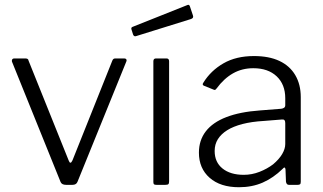

<svg xmlns="http://www.w3.org/2000/svg" viewBox="-20 -775 1356 805"><path d="M501 -530Q507 -530 509.5 -526.5Q512 -523 510 -518L305 -13Q300 0 284 0H257Q239 0 234 -12L30 -517Q29 -523 31.5 -526.5Q34 -530 40 -530H86Q92 -530 95.5 -528Q99 -526 100 -520L268 -102Q275 -83 284 -103L451 -521Q453 -526 456 -528Q459 -530 464 -530H501Z M689 -15Q689 -6 686 -3Q683 0 673 0H636Q628 0 625.5 -2.5Q623 -5 623 -12V-518Q623 -530 634 -530H678Q689 -530 689 -518ZM776 -749 789 -710Q793 -699 780 -695L552 -624Q547 -622 543.5 -623.5Q540 -625 538 -630L532 -649Q528 -659 535 -662L766 -754Q773 -757 776 -749Z M1165 -67Q1126 -29 1081.5 -9.5Q1037 10 982 10Q904 10 859 -29.5Q814 -69 814 -135Q814 -187 843 -224.5Q872 -262 929 -284Q986 -306 1070 -312L1159 -319Q1167 -320 1171.5 -323.5Q1176 -327 1176 -334V-363Q1176 -421 1140 -455Q1104 -489 1042 -489Q995 -489 957 -467.5Q919 -446 888 -404Q885 -400 882.5 -398.5Q880 -397 876 -399L834 -416Q831 -418 830 -420.5Q829 -423 833 -429Q864 -479 917 -509.5Q970 -540 1045 -540Q1108 -540 1151.5 -519.5Q1195 -499 1218 -460Q1241 -421 1241 -368V-13Q1241 -5 1238 -2.5Q1235 0 1228 0H1191Q1186 0 1183 -3.5Q1180 -7 1179 -13L1177 -65Q1175 -79 1165 -67ZM1176 -259Q1176 -276 1162 -274L1087 -268Q1035 -265 996.5 -255Q958 -245 932.5 -229Q907 -213 893.5 -191.5Q880 -170 880 -142Q880 -95 913 -68.5Q946 -42 1002 -42Q1036 -42 1068 -54.5Q1100 -67 1125 -86Q1150 -107 1163 -129Q1176 -151 1176 -171V-259Z"/></svg>

Font: Libre Franklin Light
Style: Regular
Weight: 300
Designer: Pablo Impallari, Rodrigo Fuenzalida, Nhung Nguyen
Foundry: Impallari Type
Version: Version 3.000